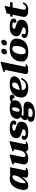

<svg xmlns="http://www.w3.org/2000/svg" viewBox="2046 -2803 944 5076"><g transform="rotate(-90 2518.0 -265.0)"><path d="M33 -113Q33 -138 41 -182Q66 -305 136.5 -392.5Q207 -480 347 -480Q368 -480 395.5 -473Q423 -466 439 -452L442 -470H634L556 -89Q554 -79 554 -75Q554 -53 577 -53Q586 -53 599.5 -56.5Q613 -60 620 -61L613 -28Q586 -10 546 0Q506 10 466 10Q422 10 389.5 -4Q357 -18 357 -51Q357 -55 359 -65L379 -157Q341 -91 274.5 -39.5Q208 12 142 12Q83 12 58 -23Q33 -58 33 -113ZM407 -299 422 -368Q417 -388 410.5 -399Q404 -410 392 -410Q353 -410 318.5 -377.5Q284 -345 259 -293.5Q234 -242 223 -186Q219 -171 216 -145.5Q213 -120 213 -99Q213 -63 225 -63Q245 -63 286.5 -109Q328 -155 365 -212.5Q402 -270 407 -299Z M1268 -53Q1277 -53 1290.5 -56.5Q1304 -60 1310 -61L1303 -28Q1277 -10 1239 0Q1201 10 1162 10Q1118 10 1084 -6Q1050 -22 1050 -59V-65Q1019 -27 969.5 -8.5Q920 10 871 10Q789 10 749 -19Q709 -48 709 -100Q709 -115 712 -131L754 -337L756 -349Q756 -374 728 -374Q723 -374 709 -371L708 -411L939 -480H976L908 -146Q904 -130 904 -114Q904 -62 957 -62Q974 -62 997.5 -75.5Q1021 -89 1043 -119.5Q1065 -150 1077 -198L1106 -337Q1107 -342 1107 -349Q1107 -374 1080 -374Q1075 -374 1060 -371L1059 -411L1290 -480H1327L1247 -89Q1245 -79 1245 -75Q1245 -53 1268 -53Z M1358 -92Q1358 -128 1379 -146.5Q1400 -165 1427 -165Q1445 -165 1458 -156.5Q1471 -148 1471 -133Q1471 -119 1464.5 -110Q1458 -101 1456 -94Q1453 -77 1472.5 -67Q1492 -57 1533 -57Q1575 -57 1603 -69.5Q1631 -82 1637 -110Q1641 -128 1623 -138Q1605 -148 1559 -163Q1511 -178 1479.5 -192Q1448 -206 1425 -233Q1402 -260 1402 -303Q1402 -321 1406 -338Q1420 -404 1482 -442Q1544 -480 1661 -480Q1770 -480 1820.5 -452Q1871 -424 1871 -378Q1871 -342 1849.5 -323.5Q1828 -305 1801 -305Q1783 -305 1770 -314Q1757 -323 1757 -339Q1757 -352 1764 -360Q1771 -368 1772 -376Q1775 -393 1754 -402.5Q1733 -412 1691 -412Q1654 -412 1628.5 -400.5Q1603 -389 1599 -367Q1595 -348 1614.5 -338Q1634 -328 1680 -315Q1728 -303 1760.5 -289.5Q1793 -276 1816.5 -249Q1840 -222 1840 -178Q1840 -159 1836 -140Q1819 -59 1745 -24.5Q1671 10 1570 10Q1461 10 1409.5 -18Q1358 -46 1358 -92Z M2555 -425Q2555 -418 2554 -414Q2549 -386 2531 -370.5Q2513 -355 2487 -355Q2471 -355 2465 -361.5Q2459 -368 2454 -382Q2449 -396 2442.5 -403Q2436 -410 2419 -410Q2412 -410 2394 -405Q2406 -383 2406 -352Q2406 -333 2402 -317Q2386 -238 2316 -197.5Q2246 -157 2128 -157Q2064 -157 2019 -169Q1998 -153 1998 -134Q1998 -125 2005.5 -119.5Q2013 -114 2026 -114H2225Q2291 -114 2330 -87Q2369 -60 2369 -10Q2369 3 2366 18Q2350 94 2271 140.5Q2192 187 2051 187Q1835 187 1835 86Q1835 47 1859 22.5Q1883 -2 1920 -14Q1880 -32 1880 -75Q1880 -89 1882 -96Q1892 -145 1967 -190Q1915 -222 1915 -283Q1915 -299 1918 -317Q1935 -397 2005.5 -438.5Q2076 -480 2194 -480Q2303 -480 2357 -444Q2388 -465 2415.5 -472.5Q2443 -480 2473 -480Q2508 -480 2531.5 -464.5Q2555 -449 2555 -425ZM2218 -364Q2218 -415 2181 -415Q2129 -415 2109 -317Q2103 -292 2103 -271Q2103 -220 2140 -220Q2192 -220 2212 -317Q2218 -343 2218 -364ZM1993 13Q1971 27 1965 59L1964 72Q1964 99 1990.5 113Q2017 127 2065 127Q2117 127 2150 109Q2183 91 2189 58Q2190 54 2190 48Q2190 13 2144 13Z M2674 -159Q2677 -110 2703 -80.5Q2729 -51 2776 -51Q2839 -51 2882 -79.5Q2925 -108 2951 -172H2997Q2973 -93 2904.5 -41.5Q2836 10 2735 10Q2609 10 2543.5 -36.5Q2478 -83 2478 -173Q2478 -204 2485 -235Q2500 -308 2544.5 -363.5Q2589 -419 2659 -449.5Q2729 -480 2818 -480Q2934 -480 2986 -451.5Q3038 -423 3038 -367Q3038 -353 3035 -336Q3017 -248 2917.5 -207Q2818 -166 2674 -159ZM2876 -363Q2876 -389 2862 -402Q2848 -415 2818 -416Q2762 -416 2728.5 -361Q2695 -306 2681 -234L2678 -216Q2855 -245 2873 -335Q2876 -350 2876 -363Z M3097 -51Q3097 -55 3099 -65L3203 -574Q3204 -578 3204 -585Q3204 -611 3176 -611Q3172 -611 3158 -608L3156 -648L3387 -717H3424L3295 -89Q3293 -79 3293 -75Q3293 -53 3316 -53Q3325 -53 3338.5 -56.5Q3352 -60 3359 -61L3352 -28Q3326 -10 3285.5 0Q3245 10 3205 10Q3161 10 3129 -4Q3097 -18 3097 -51Z M3619 -610Q3619 -648 3644 -676Q3669 -704 3707 -704Q3735 -704 3751 -688Q3767 -672 3767 -646Q3767 -608 3741 -580.5Q3715 -553 3677 -553Q3649 -553 3634 -568.5Q3619 -584 3619 -610ZM3856 -610Q3856 -648 3881.5 -676Q3907 -704 3946 -704Q3974 -704 3989.5 -688Q4005 -672 4005 -646Q4005 -608 3979 -580.5Q3953 -553 3915 -553Q3887 -553 3871.5 -568.5Q3856 -584 3856 -610ZM3428 -171Q3428 -203 3435 -235Q3460 -356 3548 -418Q3636 -480 3783 -480Q3909 -480 3972.5 -434.5Q4036 -389 4036 -300Q4036 -272 4028 -235Q4004 -114 3916.5 -52Q3829 10 3682 10Q3556 10 3492 -35.5Q3428 -81 3428 -171ZM3835 -235Q3843 -281 3843 -311Q3843 -362 3823.5 -387.5Q3804 -413 3768 -413Q3720 -413 3683.5 -368Q3647 -323 3629 -235Q3620 -192 3620 -160Q3620 -108 3639.5 -82.5Q3659 -57 3696 -57Q3744 -57 3781 -102Q3818 -147 3835 -235Z M4053 -92Q4053 -128 4074 -146.5Q4095 -165 4122 -165Q4140 -165 4153 -156.5Q4166 -148 4166 -133Q4166 -119 4159.5 -110Q4153 -101 4151 -94Q4148 -77 4167.5 -67Q4187 -57 4228 -57Q4270 -57 4298 -69.5Q4326 -82 4332 -110Q4336 -128 4318 -138Q4300 -148 4254 -163Q4206 -178 4174.5 -192Q4143 -206 4120 -233Q4097 -260 4097 -303Q4097 -321 4101 -338Q4115 -404 4177 -442Q4239 -480 4356 -480Q4465 -480 4515.5 -452Q4566 -424 4566 -378Q4566 -342 4544.5 -323.5Q4523 -305 4496 -305Q4478 -305 4465 -314Q4452 -323 4452 -339Q4452 -352 4459 -360Q4466 -368 4467 -376Q4470 -393 4449 -402.5Q4428 -412 4386 -412Q4349 -412 4323.5 -400.5Q4298 -389 4294 -367Q4290 -348 4309.5 -338Q4329 -328 4375 -315Q4423 -303 4455.5 -289.5Q4488 -276 4511.5 -249Q4535 -222 4535 -178Q4535 -159 4531 -140Q4514 -59 4440 -24.5Q4366 10 4265 10Q4156 10 4104.5 -18Q4053 -46 4053 -92Z M4949 -127H4996Q4976 -55 4924 -22.5Q4872 10 4792 10Q4707 10 4658.5 -15Q4610 -40 4610 -102Q4610 -120 4613 -139L4668 -404H4611L4624 -470H4681L4700 -560L4864 -609H4901L4873 -470H5004L4991 -404H4859L4805 -139Q4802 -121 4802 -107Q4802 -51 4854 -51Q4885 -51 4910.5 -69Q4936 -87 4949 -127Z"/></g></svg>

Font: Taviraj Black
Style: Italic
Weight: 900
Italic angle: -12°
Designer: Katatrad Team
Foundry: CadsonDemak
Version: Version 1.001